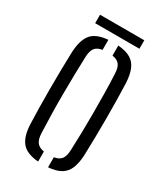

<svg xmlns="http://www.w3.org/2000/svg" viewBox="-174 -756 720 836"><g transform="rotate(30 185.5 -338.0)"><path d="M50 -118.5Q48.5 -152 47.8 -196.8Q47 -241.5 47 -291Q47 -340.5 47.8 -389.5Q48.5 -438.5 50 -480.5Q53 -542.5 77.5 -572Q102 -601.5 160.5 -606V-555.5Q134.5 -551.5 123.5 -536.5Q112.5 -521.5 111.5 -491Q110 -448.5 109 -401.8Q108 -355 107.8 -305.8Q107.5 -256.5 108.5 -206.8Q109.5 -157 111.5 -109Q112.5 -79 123.8 -63.8Q135 -48.5 160.5 -44.5V6Q102 1.5 77.2 -28Q52.5 -57.5 50 -118.5ZM210.5 6V-44.5Q237 -49 247.5 -64Q258 -79 259 -107.5Q261 -153 262 -200.5Q263 -248 263 -296.8Q263 -345.5 262.2 -394.8Q261.5 -444 259 -493Q258 -522.5 247 -537Q236 -551.5 210.5 -555.5V-606Q250 -603 273.5 -589Q297 -575 308 -548.2Q319 -521.5 321 -480.5Q322.5 -443 323.2 -398Q324 -353 324 -304.8Q324 -256.5 323.2 -209.2Q322.5 -162 321 -118.5Q319 -78 308 -51.5Q297 -25 273.5 -11Q250 3 210.5 6ZM74.5 -682.5H297V-640H74.5Z"/></g></svg>

Font: Big Shoulders Stencil Text Thin Light
Style: Regular
Weight: 300
Version: Version 2.001